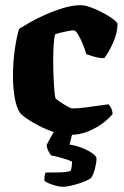

<svg xmlns="http://www.w3.org/2000/svg" viewBox="-20 -520 478 740"><path d="M248 0Q222 0 191 -10Q160 -20 131.5 -34.5Q103 -49 83 -63Q63 -77 57 -85Q43 -106 36.5 -144.5Q30 -183 30 -226Q30 -281 37.5 -332.5Q45 -384 54 -409Q68 -418 95 -433.5Q122 -449 156 -464Q190 -479 225.5 -489.5Q261 -500 291 -500Q306 -500 327.5 -492.5Q349 -485 370.5 -474Q392 -463 409.5 -451Q427 -439 433 -429Q433 -393 416 -355.5Q399 -318 382 -296Q362 -296 343 -301.5Q324 -307 313 -311Q307 -331 298 -352.5Q289 -374 280 -388.5Q271 -403 264 -403Q257 -403 243 -400.5Q229 -398 215 -394.5Q201 -391 193 -388Q189 -379 187 -349.5Q185 -320 185 -287Q185 -253 186.5 -221Q188 -189 190 -167Q192 -145 194 -141Q195 -139 208.5 -129.5Q222 -120 237.5 -111Q253 -102 260 -102Q277 -102 306 -105.5Q335 -109 362 -113Q389 -117 398 -118Q403 -114 408 -104.5Q413 -95 414 -81Q404 -67 380 -48Q356 -29 322 -14.5Q288 0 248 0ZM222 200Q212 200 196.5 196Q181 192 168 186.5Q155 181 151 176Q151 152 156 145Q185 145 209 144.5Q233 144 252 139Q255 132 256.5 121Q258 110 258 103Q246 97 220 89.5Q194 82 177 79Q172 73 166 61Q160 49 160 38Q169 20 182 -2Q195 -24 203 -37H267L248 37Q290 44 321 61.5Q352 79 352 91Q352 107 346 130.5Q340 154 330 167Q314 177 292.5 184.5Q271 192 252 196Q233 200 222 200Z"/></svg>

Font: Texturina 72pt Black
Style: Regular
Weight: 900
Designer: Guillermo Torres Carreño
Foundry: Omnibus-Type
Version: Version 1.002; ttfautohint (v1.8.3)